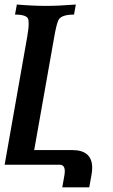

<svg xmlns="http://www.w3.org/2000/svg" viewBox="-25 -713 487 831"><path d="M361.3 97.7H244.6L253.9 44.9Q255.4 35.2 255.4 27.8Q255.4 0 233.4 0H-4.9L92.8 -553.7Q99.1 -589.4 99.1 -610.8Q99.1 -620.1 98.1 -626.5Q95.2 -649.9 40 -649.9L47.9 -693.4Q116.2 -687.5 175.3 -687.5Q227.1 -687.5 303.2 -693.4L295.4 -649.9Q240.7 -649.9 228 -626.5Q219.2 -607.4 210 -554.7L123 -63.5H287.6Q374 -63.5 374 13.2Q374 26.9 371.1 43.5Z"/></svg>

Font: Kelvinch
Style: Bold Italic
Weight: 700
Italic angle: -10°
Designer: Paul James Miller
Foundry: High-Logic / Made with FontCreator
Version: Version 3.30 September 23, 2016